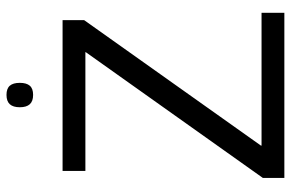

<svg xmlns="http://www.w3.org/2000/svg" viewBox="-176 -742 917 606"><g transform="rotate(-90 283.0 -438.5)"><path d="M25 0V-68L422 -627V-628H47V-700H523V-632L127 -74V-72H546V0ZM287 -793Q267 -793 257.5 -803.5Q248 -814 248 -835Q248 -856 257.5 -866.5Q267 -877 287 -877Q307 -877 316 -866.5Q325 -856 325 -835Q325 -814 316 -803.5Q307 -793 287 -793Z"/></g></svg>

Font: Georama ExtraCondensed Thin
Style: Regular
Weight: 400
Version: Version 1.001